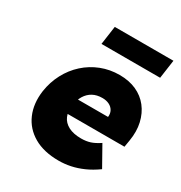

<svg xmlns="http://www.w3.org/2000/svg" viewBox="-177 -878 957 1015"><g transform="rotate(30 301.5 -370.5)"><path d="M326 10Q235 10 174 -25.5Q113 -61 86 -123.5Q59 -186 70 -266Q79 -326 106 -377Q133 -428 174.5 -465.5Q216 -503 268.5 -523.5Q321 -544 380 -544Q438 -544 482.5 -524Q527 -504 556 -467Q585 -430 596.5 -380Q608 -330 598 -270L591 -228H171L161 -321H455L434 -301L437 -320Q440 -342 431 -358.5Q422 -375 404 -384Q386 -393 362 -393Q328 -393 303.5 -379.5Q279 -366 263.5 -341Q248 -316 243 -281Q237 -241 249.5 -212Q262 -183 292.5 -167Q323 -151 370 -151Q401 -151 425.5 -159Q450 -167 480 -187L548 -66Q509 -38 471.5 -21.5Q434 -5 398 2.5Q362 10 326 10ZM214 -638 230 -751H588L572 -638Z"/></g></svg>

Font: Lexend ExtBd
Style: Italic
Weight: 800
Italic angle: -8.13011°
Designer: Bonnie Shaver-Troup, Thomas Jockin
Foundry: Lexend
Version: Version 1.007